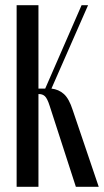

<svg xmlns="http://www.w3.org/2000/svg" viewBox="-20 -720 400 739"><path d="M272 -1 171 -313Q162 -341 153 -349.5Q144 -358 130 -358H128V-1H44V-700H128V-379H154L294 -700H319L178 -379Q206 -376 226 -358Q246 -340 260 -296L360 -1Z"/></svg>

Font: Moniqa SemBd Narrow Heading
Style: Regular
Weight: 600
Width: 4
Designer: Rajesh Rajput
Foundry: Rajesh Rajput
Version: Version 1.000